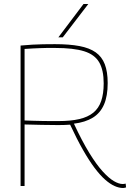

<svg xmlns="http://www.w3.org/2000/svg" viewBox="-20 -931 652 961"><path d="M596 10Q576 10 553.5 0Q531 -10 506 -32Q481 -54 453.5 -90.5Q426 -127 395.5 -180.5Q365 -234 331 -307Q316 -306 301.5 -305.5Q287 -305 272 -305Q231 -305 189 -306Q147 -307 103 -308V0H83V-703Q116 -706 142.5 -707.5Q169 -709 195.5 -709.5Q222 -710 255 -710Q327 -710 377.5 -700.5Q428 -691 459 -669Q490 -647 504.5 -609.5Q519 -572 519 -515Q519 -450 500.5 -407.5Q482 -365 444.5 -342Q407 -319 350 -312Q391 -224 427 -165.5Q463 -107 494 -73Q525 -39 550 -24.5Q575 -10 594 -10Q596 -10 601 -10.5Q606 -11 609 -12L611 7Q608 8 604 9Q600 10 596 10ZM273 -325Q334 -325 377 -335Q420 -345 447 -367Q474 -389 486.5 -425.5Q499 -462 499 -514Q499 -580 476.5 -619Q454 -658 401 -674.5Q348 -691 256 -691Q232 -691 213.5 -691Q195 -691 178.5 -690Q162 -689 144 -688.5Q126 -688 103 -686V-328Q126 -327 147.5 -326.5Q169 -326 190 -325.5Q211 -325 231.5 -325Q252 -325 273 -325ZM272 -744 398 -911H422L294 -744Z"/></svg>

Font: Georama ExtraCondensed Thin Thin
Style: Regular
Weight: 250
Version: Version 1.001